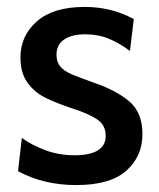

<svg xmlns="http://www.w3.org/2000/svg" viewBox="-20 -524 458 554"><path d="M32 -30 43 -126Q72 -105 111 -90.5Q150 -76 196 -76Q239 -76 262 -90Q285 -104 285 -132Q285 -163 260.5 -179.5Q236 -196 189 -211Q141 -227 110 -242.5Q79 -258 59 -286Q39 -314 39 -358Q39 -421 86.5 -462.5Q134 -504 224 -504Q302 -504 366 -469L355 -377Q324 -400 293.5 -412.5Q263 -425 226 -425Q187 -425 165 -410Q143 -395 143 -366Q143 -345 154 -332Q165 -319 186 -310Q207 -301 252 -285Q316 -263 353.5 -231Q391 -199 391 -137Q391 -73 344.5 -31.5Q298 10 200 10Q106 10 32 -30Z"/></svg>

Font: Cabin Medium
Style: Regular
Weight: 500
Designer: Pablo Impallari
Foundry: Pablo Impallari. http://www.impallari.com Igino Marini. http://www.ikern.com
Version: Version 2.001